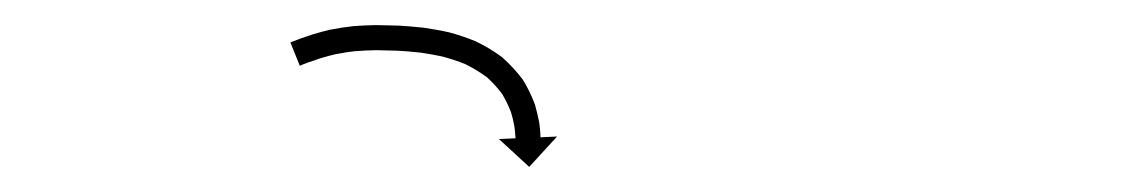

<svg xmlns="http://www.w3.org/2000/svg" viewBox="-20 -603 901 153"><path d="M213.5 -570C212.8 -569.7 212.1 -569.5 211.4 -569.2L218.9 -550.6C219.5 -550.9 220.2 -551.1 220.8 -551.4L220.8 -551.4L220.8 -551.4C222.7 -552.1 224.6 -552.8 226.5 -553.6C226.5 -553.6 226.4 -553.5 226.4 -553.5C226.4 -553.5 226.4 -553.5 226.4 -553.5C229.4 -554.6 232.6 -555.7 235.7 -556.7C235.7 -556.7 235.6 -556.7 235.6 -556.7C235.5 -556.6 235.4 -556.6 235.4 -556.6C239.7 -557.9 243.9 -559 248.2 -560C248.2 -560 248.2 -559.9 248.1 -559.9C248 -559.9 247.9 -559.9 247.9 -559.9C253 -560.9 258.2 -561.7 263.4 -562.3C263.4 -562.3 263.3 -562.3 263.2 -562.2C263.1 -562.2 263.1 -562.2 263.1 -562.2C268.6 -562.7 274.2 -562.9 279.9 -563C279.9 -563 279.8 -563 279.8 -563C279.7 -563 279.7 -563 279.7 -563C285.4 -562.9 291.1 -562.8 296.8 -562.6C296.8 -562.6 296.7 -562.6 296.7 -562.6C296.6 -562.6 296.6 -562.6 296.6 -562.6C302.6 -562.3 308.6 -561.8 314.6 -561.1C314.6 -561.1 314.5 -561.1 314.4 -561.1C314.3 -561.2 314.3 -561.2 314.3 -561.2C320.5 -560.3 326.7 -559.2 332.9 -557.9C332.9 -557.9 332.7 -557.9 332.6 -557.9C332.5 -558 332.4 -558 332.4 -558C338.7 -556.3 345 -554.2 351.1 -551.8C351.1 -551.8 350.9 -551.8 350.7 -551.9C350.6 -552 350.4 -552.1 350.4 -552.1C356.5 -549.1 362.3 -545.6 367.8 -541.6C367.8 -541.6 367.6 -541.8 367.4 -542C367.2 -542.1 367.1 -542.3 367.1 -542.3C372 -537.9 376.5 -533.1 380.4 -527.8C380.4 -527.8 380.3 -528 380.1 -528.2C380 -528.4 379.9 -528.6 379.9 -528.6C382.7 -523.8 385.2 -518.8 387.2 -513.6C387.2 -513.6 387.2 -513.8 387.1 -513.9C387 -514.1 387 -514.3 387 -514.3C388.2 -510.3 389.2 -506.4 389.9 -502.3C389.9 -502.3 389.9 -502.4 389.9 -502.5C389.8 -502.7 389.8 -502.8 389.8 -502.8C390.2 -500.3 390.5 -497.8 390.6 -495.3C390.6 -495.3 390.6 -495.3 390.6 -495.4C390.6 -495.4 390.6 -495.5 390.6 -495.5C390.7 -494.6 390.7 -493.7 390.8 -492.8L377.6 -492.2L401.7 -470L423.9 -494.2L410.7 -493.6C410.7 -494.6 410.7 -495.5 410.6 -496.5C410.6 -496.5 410.6 -496.6 410.6 -496.6C410.6 -496.7 410.6 -496.7 410.6 -496.7C410.4 -499.6 410 -502.5 409.7 -505.4C409.7 -505.4 409.6 -505.5 409.6 -505.6C409.6 -505.7 409.6 -505.8 409.6 -505.8C408.7 -510.6 407.5 -515.3 406.2 -520C406.2 -520 406.1 -520.2 406 -520.3C406 -520.5 405.9 -520.7 405.9 -520.7C403.5 -527 400.5 -533.1 397 -538.9C397 -538.9 396.9 -539.1 396.7 -539.3C396.6 -539.5 396.5 -539.7 396.5 -539.7C391.7 -546.1 386.3 -551.9 380.3 -557.2C380.3 -557.2 380.1 -557.4 380 -557.5C379.8 -557.7 379.6 -557.8 379.6 -557.8C373.2 -562.5 366.3 -566.6 359.2 -570C359.2 -570 359 -570.1 358.9 -570.2C358.7 -570.3 358.5 -570.3 358.5 -570.3C351.7 -573.1 344.7 -575.4 337.6 -577.3C337.6 -577.3 337.5 -577.3 337.4 -577.4C337.2 -577.4 337.1 -577.4 337.1 -577.4C330.5 -578.9 323.7 -580 317 -581C317 -581 316.9 -581 316.8 -581C316.8 -581 316.7 -581 316.7 -581C310.4 -581.7 304.1 -582.2 297.7 -582.6C297.7 -582.6 297.7 -582.6 297.6 -582.6C297.6 -582.6 297.5 -582.6 297.5 -582.6C291.6 -582.8 285.7 -582.9 279.8 -583C279.8 -583 279.8 -583 279.7 -583C279.7 -583 279.6 -583 279.6 -583C273.6 -582.9 267.5 -582.6 261.5 -582.2C261.5 -582.2 261.4 -582.2 261.3 -582.1C261.2 -582.1 261.1 -582.1 261.1 -582.1C255.4 -581.5 249.7 -580.6 244.1 -579.5C244.1 -579.5 244 -579.5 243.9 -579.5C243.8 -579.5 243.8 -579.5 243.8 -579.5C239.1 -578.4 234.4 -577.2 229.8 -575.8C229.8 -575.8 229.7 -575.8 229.6 -575.8C229.6 -575.7 229.5 -575.7 229.5 -575.7C226.2 -574.6 222.9 -573.5 219.5 -572.3C219.5 -572.3 219.5 -572.3 219.5 -572.3C219.5 -572.3 219.4 -572.3 219.4 -572.3C217.4 -571.5 215.5 -570.8 213.5 -570L213.5 -570Z"/></svg>

Font: FRB American Cursive Just Arrows Extrabold
Style: Bold Italic
Weight: 800
Italic angle: -25°
Version: Version 2.0;Modular Font Editor K font №1